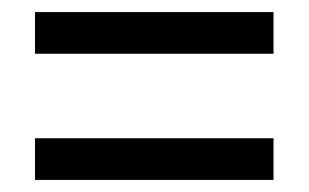

<svg xmlns="http://www.w3.org/2000/svg" viewBox="-20 -511 512 318"><path d="M38 -422H433V-491H38ZM38 -213H433V-282H38Z"/></svg>

Font: Noto Sans Malayalam Condensed
Style: Regular
Weight: 400
Width: 3
Designer: Jelle Bosma - Monotype Design Team
Foundry: Monotype Imaging Inc.
Version: Version 2.104